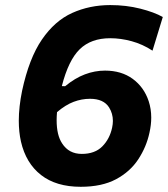

<svg xmlns="http://www.w3.org/2000/svg" viewBox="-20 -722 661 756"><path d="M298 13.5Q201 13.5 141.5 -33Q82 -79.5 62.5 -164.5Q54 -202.5 54 -246.5Q54 -301 67 -364.5Q94.5 -492.5 145 -566.2Q195.5 -640 264.2 -671Q333 -702 414 -702Q477 -702 532.2 -688Q587.5 -674 621 -655L580.5 -522.5Q541.5 -548 498.2 -559.8Q455 -571.5 414 -571.5Q338.5 -571.5 294 -528.2Q249.5 -485 223.5 -383L236.5 -382.5Q275 -414.5 314.2 -429.2Q353.5 -444 393.5 -444Q458 -444 502.5 -411.5Q547 -379 565.5 -323.5Q575.5 -293 575.5 -259Q575.5 -230.5 568.5 -199.5Q556.5 -143.5 524.5 -94.8Q492.5 -46 436.8 -16.2Q381 13.5 298 13.5ZM334.5 -333Q301.5 -333 269.8 -321Q238 -309 204.5 -280.5Q203 -263.5 203 -248.5Q203 -190 224.5 -157.5Q251 -116 302 -116Q353.5 -116 382.8 -145.5Q412 -175 421.5 -219.5Q424.5 -233.5 424.5 -246Q424.5 -275 409.5 -299Q388 -333 334.5 -333Z"/></svg>

Font: Heraclito
Style: Bold Italic
Weight: 700
Italic angle: -12°
Designer: Kostas Bartsokas (font) & Cristiano Sobral (main changes)
Foundry: Kostas Bartsokas (font) & Cristiano Sobral (main changes)
Version: Version 1.00;July 8, 2020;FontCreator 13.0.0.2655 64-bit